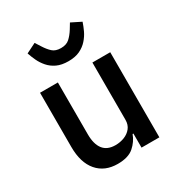

<svg xmlns="http://www.w3.org/2000/svg" viewBox="-182 -883 944 1016"><g transform="rotate(-30 290.0 -375.5)"><path d="M393 0V-86H388Q374 -47 340.5 -17.5Q307 12 242 12Q163 12 118 -40.5Q73 -93 73 -189V-520H182V-203Q182 -143 206.5 -111.5Q231 -80 281 -80Q310 -80 335.5 -90Q361 -100 377 -120Q393 -140 393 -170V-520H502V0ZM288 -589Q246 -589 217.5 -602.5Q189 -616 170 -638Q151 -660 139.5 -684.5Q128 -709 120 -733L180 -763L201 -730Q218 -703 236.5 -686Q255 -669 288 -669Q321 -669 340 -686Q359 -703 376 -730L396 -763L456 -733Q448 -709 436.5 -684.5Q425 -660 405.5 -638Q386 -616 357.5 -602.5Q329 -589 288 -589Z"/></g></svg>

Font: IBM Plex Sans Medium
Style: Regular
Weight: 500
Designer: Mike Abbink, Paul van der Laan, Pieter van Rosmalen
Foundry: Bold Monday
Version: Version 3.201